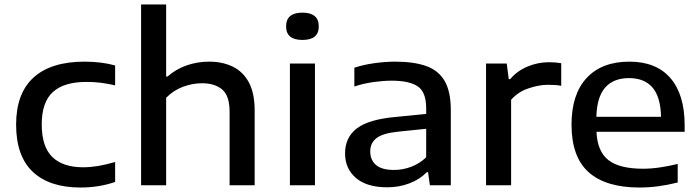

<svg xmlns="http://www.w3.org/2000/svg" viewBox="-20 -828 3122 858"><path d="M340 10Q201 10 126.5 -60.2Q52 -130.5 52 -271Q52 -411 130.2 -481.8Q208.5 -552.5 357.5 -552.5Q433.5 -552.5 494.5 -535.5V-446.5Q462.5 -454 432 -458Q401.5 -462 367 -462Q265.5 -462 216 -416.5Q166.5 -371 166.5 -272.5Q166.5 -172.5 213.8 -126.5Q261 -80.5 351.5 -80.5Q383.5 -80.5 417 -86Q450.5 -91.5 494.5 -104V-15Q460.5 -3 421.2 3.5Q382 10 340 10Z M610.5 0V-808H722.5V-486H728.5Q766 -519 814 -535.8Q862 -552.5 915 -552.5Q974.5 -552.5 1020.2 -530.2Q1066 -508 1092 -460Q1118 -412 1118 -334.5V0H1006V-328.5Q1006 -400.5 972.8 -428.2Q939.5 -456 883 -456Q840 -456 797.2 -440Q754.5 -424 722.5 -391V0Z M1275.5 0V-544H1387.5V0ZM1331.5 -649.5Q1258.5 -649.5 1258.5 -710Q1258.5 -771.5 1331.5 -771.5Q1404.5 -771.5 1404.5 -710Q1404.5 -649.5 1331.5 -649.5Z M1711 9Q1619 9 1570.5 -32.8Q1522 -74.5 1522 -142.5Q1522 -214.5 1575.5 -254.8Q1629 -295 1749.5 -305.5L1884.5 -319V-344Q1884.5 -416.5 1846.8 -442Q1809 -467.5 1730 -467.5Q1695 -467.5 1650.5 -461.5Q1606 -455.5 1563.5 -441.5V-525.5Q1604.5 -539 1653.8 -545.8Q1703 -552.5 1746 -552.5Q1829.5 -552.5 1884.8 -532.8Q1940 -513 1967.2 -465.8Q1994.5 -418.5 1994.5 -336.5V0H1901L1893 -58.5H1887Q1856.5 -26.5 1810 -8.8Q1763.5 9 1711 9ZM1634.5 -151.5Q1634.5 -113 1660.2 -90.8Q1686 -68.5 1741 -68.5Q1779.5 -68.5 1817 -82.5Q1854.5 -96.5 1884.5 -125V-252.5L1758 -239.5Q1690.5 -232.5 1662.5 -210.8Q1634.5 -189 1634.5 -151.5Z M2152 0V-544H2244.5L2253.5 -474.5H2260Q2290 -510.5 2336.5 -530.2Q2383 -550 2433.5 -550Q2462.5 -550 2488 -545.5V-444.5Q2474 -447.5 2458.5 -448.2Q2443 -449 2428 -449Q2388.5 -449 2341.8 -433.2Q2295 -417.5 2264 -382V0Z M2838 10Q2687.5 10 2610.8 -58.2Q2534 -126.5 2534 -271Q2534 -407 2601.8 -479.8Q2669.5 -552.5 2792.5 -552.5Q2912.5 -552.5 2976 -479Q3039.5 -405.5 3039.5 -268V-239H2645.5Q2649.5 -151 2699 -112.5Q2748.5 -74 2853.5 -74Q2889.5 -74 2929 -79.8Q2968.5 -85.5 3008.5 -95.5V-12.5Q2962.5 -1 2920.5 4.5Q2878.5 10 2838 10ZM2791 -479Q2722 -479 2684.8 -437.2Q2647.5 -395.5 2645 -306H2934Q2932 -395 2895.8 -437Q2859.5 -479 2791 -479Z"/></svg>

Font: Encode Sans Expanded Expanded Medium
Style: Regular
Weight: 500
Width: 7
Designer: Multiple Designers
Foundry: Impallari Type
Version: Version 3.000; ttfautohint (v1.8.3) -l 8 -r 50 -G 200 -x 14 